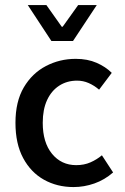

<svg xmlns="http://www.w3.org/2000/svg" viewBox="-20 -738 500 770"><path d="M274.9 12.2Q209 12.2 156.2 -17.3Q103.5 -46.9 72.8 -104.2Q42 -161.6 42 -245.6Q42 -330.6 75.4 -387.5Q108.9 -444.3 164.1 -473.1Q219.2 -502 283.7 -502Q331.1 -502 367.4 -486.1Q403.8 -470.2 428.2 -445.8L377.4 -378.4Q357.4 -395.5 335.4 -405Q313.5 -414.6 289.1 -414.6Q248.5 -414.6 217.3 -394.3Q186 -374 168.7 -336.4Q151.4 -298.8 151.4 -245.6Q151.4 -166.5 188.7 -121.1Q226.1 -75.7 285.6 -75.7Q317.4 -75.7 342.8 -86.9Q368.2 -98.1 388.7 -115.2L433.6 -46.4Q399.4 -16.6 358.4 -2.2Q317.4 12.2 274.9 12.2ZM186 -573.7 91.3 -717.8H166L227.5 -630.9H231.4L293.5 -717.8H368.2L272.9 -573.7Z"/></svg>

Font: Varta Light
Style: Bold
Weight: 700
Version: Version 1.004